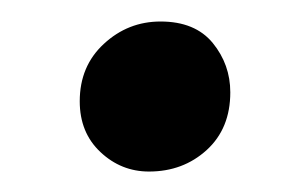

<svg xmlns="http://www.w3.org/2000/svg" viewBox="-20 -154 294 183"><path d="M122 9.5Q95.5 9.5 75.8 -9Q56 -27.5 56 -57.5Q56 -91 79 -112.2Q102 -133.5 133 -133.5Q166 -133.5 182.8 -113Q199.5 -92.5 199.5 -66Q199.5 -31.5 177 -11Q154.5 9.5 122 9.5Z"/></svg>

Font: Merriweather 36pt SemiBold
Style: Regular
Weight: 600
Version: Version 2.100